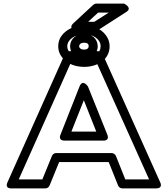

<svg xmlns="http://www.w3.org/2000/svg" viewBox="-20 -1020 930 1065"><path d="M599 -171H291C281 -171 272 -164 268 -155L215 -25H84L379 -686H510L807 -25H675L623 -155C619 -165 608 -171 599 -171ZM583 -121 635 9C639 18 648 25 658 25H845C888 25 868 -10 868 -10L549 -721C546 -729 536 -736 526 -736H363C355 -736 344 -730 340 -721L22 -10C4 29 45 25 45 25H232C241 25 251 19 255 9L308 -121ZM339 -240H551C551 -240 590 -236 575 -274L468 -540C468 -540 439 -585 421 -540L316 -274C316 -274 299 -240 339 -240ZM376 -290 445 -464 514 -290ZM524 -950H583L503 -899H469ZM514 -1000C508 -1000 502 -997 497 -993L388 -892C352 -859 405 -849 405 -849H511C515 -849 520 -850 524 -853L681 -954C717 -977 668 -1000 668 -1000ZM447 -830C492 -830 520 -810 532 -788C536 -781 538 -773 538 -763C538 -727 506 -699 447 -699C399 -699 372 -718 359 -740C355 -747 353 -754 353 -763C353 -801 397 -830 447 -830ZM303 -763C303 -746 307 -729 316 -714C339 -675 385 -649 447 -649C520 -649 588 -689 588 -763C588 -780 584 -796 576 -811C554 -851 508 -880 447 -880C428 -880 409 -877 392 -871C349 -856 303 -822 303 -763ZM447 -833C406 -833 369 -806 369 -763C369 -720 408 -695 447 -695C487 -695 522 -722 522 -763C522 -804 489 -833 447 -833ZM447 -783C467 -783 472 -774 472 -763C472 -755 466 -745 447 -745C426 -745 419 -756 419 -763C419 -772 426 -783 447 -783Z"/></svg>

Font: Asimov
Style: XWidOu
Weight: 500
Designer: Google
Version: Version 2.000980; 2014